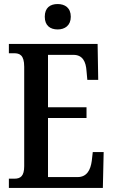

<svg xmlns="http://www.w3.org/2000/svg" viewBox="-20 -932 561 952"><path d="M266 -786C301 -786 331 -805 331 -849C331 -894 301 -912 266 -912C229 -912 202 -894 202 -849C202 -805 229 -786 266 -786ZM24 0H490L494 -178H440L435 -134C429 -90 411 -54 365 -54H218V-347H409V-400H218V-660H344C390 -660 406 -626 409 -580L413 -536H467L464 -714H24V-668H49C77 -668 100 -660 100 -601V-108C100 -59 82 -46 51 -46H24Z"/></svg>

Font: Noto Serif Armenian ExtraCondensed SemiBold
Style: Regular
Weight: 600
Width: 2
Designer: Monotype Design Team
Foundry: Monotype Imaging Inc.
Version: Version 2.008